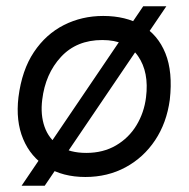

<svg xmlns="http://www.w3.org/2000/svg" viewBox="-20 -556 605 614"><path d="M253 10Q181 10 129.5 -22Q78 -54 54 -111.5Q30 -169 39 -245Q50 -332 88.5 -389.5Q127 -447 184.5 -476Q242 -505 310 -505Q382 -505 433.5 -475Q485 -445 509 -385.5Q533 -326 523 -237Q513 -163 476 -107.5Q439 -52 381.5 -21Q324 10 253 10ZM256 -67Q310 -67 351 -91Q392 -115 416.5 -155.5Q441 -196 447 -245Q457 -325 421.5 -376.5Q386 -428 307 -428Q225 -428 175 -374Q125 -320 115 -237Q109 -189 122.5 -150.5Q136 -112 169.5 -89.5Q203 -67 256 -67ZM512 -536 123 38H49L438 -536Z"/></svg>

Font: Kulim Park
Style: Italic
Weight: 400
Italic angle: -8°
Designer: Noponies / Dale Sattler
Foundry: Noponies
Version: Version 1.000; ttfautohint (v1.8.3)